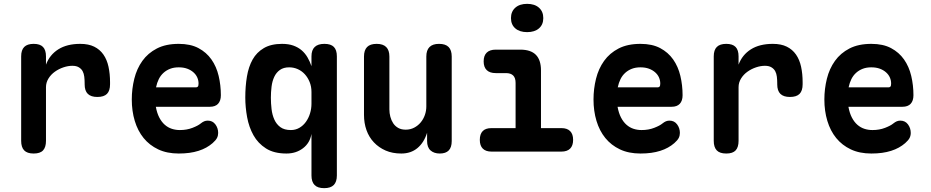

<svg xmlns="http://www.w3.org/2000/svg" viewBox="-20 -788 4840 998"><path d="M155 10Q121 10 105.5 -6.5Q90 -23 90 -56V-495Q90 -528 106 -544Q122 -560 155 -560Q188 -560 203.5 -544Q219 -528 219 -495V-452Q238 -503 283 -531.5Q328 -560 397 -560Q440 -560 469.5 -545.5Q499 -531 517.5 -504.5Q536 -478 544 -441Q552 -404 552 -361V-350Q552 -316 536 -300Q520 -284 486 -284Q453 -284 436.5 -300Q420 -316 420 -350V-355Q420 -373 418 -389.5Q416 -406 409.5 -418Q403 -430 390 -438Q377 -446 356 -446Q334 -446 310 -438Q286 -430 265.5 -415.5Q245 -401 232 -380Q219 -359 219 -335V-56Q219 -23 204 -6.5Q189 10 155 10Z M1060 -161Q1085 -161 1099.5 -141.5Q1114 -122 1114 -97Q1114 -83 1108 -71Q1102 -59 1085 -44Q1070 -31 1052 -21Q1034 -11 1012 -4Q990 3 964.5 6.5Q939 10 909 10Q848 10 802.5 -11.5Q757 -33 726.5 -70.5Q696 -108 680.5 -159.5Q665 -211 665 -271Q665 -326 678 -378.5Q691 -431 720 -471.5Q749 -512 795.5 -536Q842 -560 909 -560Q970 -560 1011.5 -538Q1053 -516 1079 -479Q1105 -442 1116.5 -393.5Q1128 -345 1128 -293Q1128 -264 1113.5 -248.5Q1099 -233 1071 -233H790Q796 -200 808 -177Q820 -154 836.5 -139.5Q853 -125 873 -118.5Q893 -112 915 -112Q951 -112 980.5 -123.5Q1010 -135 1023 -146Q1033 -154 1041.5 -157.5Q1050 -161 1060 -161ZM791 -334H999Q1005 -334 1008.5 -338Q1012 -342 1012 -354Q1012 -370 1005.5 -385Q999 -400 985.5 -412Q972 -424 953 -431Q934 -438 909 -438Q884 -438 864.5 -430.5Q845 -423 830 -409.5Q815 -396 805.5 -377Q796 -358 791 -334Z M1666 -560Q1700 -560 1715.5 -544Q1731 -528 1731 -495V124Q1731 157 1715 173.5Q1699 190 1665 190Q1631 190 1615 173.5Q1599 157 1599 124V-92Q1591 -45 1555 -17.5Q1519 10 1469 10Q1404 10 1362.5 -16.5Q1321 -43 1297.5 -85Q1274 -127 1264.5 -179Q1255 -231 1255 -281Q1255 -339 1263.5 -390Q1272 -441 1293 -478.5Q1314 -516 1351.5 -538Q1389 -560 1446 -560Q1480 -560 1505 -551Q1530 -542 1548 -526.5Q1566 -511 1578.5 -489.5Q1591 -468 1599 -444V-495Q1599 -528 1616 -544Q1633 -560 1666 -560ZM1483 -438Q1454 -438 1435 -424.5Q1416 -411 1405.5 -388.5Q1395 -366 1391.5 -337.5Q1388 -309 1388 -280Q1388 -251 1391.5 -221Q1395 -191 1406 -166.5Q1417 -142 1437.5 -127Q1458 -112 1492 -112Q1516 -112 1536 -123.5Q1556 -135 1570 -154.5Q1584 -174 1591.5 -198.5Q1599 -223 1599 -249V-310Q1599 -338 1589.5 -361.5Q1580 -385 1564.5 -402Q1549 -419 1528 -428.5Q1507 -438 1483 -438Z M2196 -235V-494Q2196 -527 2212.5 -543.5Q2229 -560 2262 -560Q2296 -560 2312 -543.5Q2328 -527 2328 -494V-55Q2328 -22 2312.5 -6Q2297 10 2266 10Q2236 10 2218 -6Q2200 -22 2200 -55V-98Q2184 -47 2150 -18.5Q2116 10 2066 10Q2020 10 1984.5 -5.5Q1949 -21 1923.5 -48Q1898 -75 1885 -111.5Q1872 -148 1872 -191V-494Q1872 -527 1888 -543.5Q1904 -560 1938 -560Q1971 -560 1987.5 -543.5Q2004 -527 2004 -494V-219Q2004 -200 2009 -181Q2014 -162 2024 -147Q2034 -132 2050 -123Q2066 -114 2089 -114Q2113 -114 2133 -124.5Q2153 -135 2167 -152Q2181 -169 2188.5 -190.5Q2196 -212 2196 -235Z M2899 -122Q2928 -122 2943.5 -106.5Q2959 -91 2959 -61Q2959 -31 2943.5 -15.5Q2928 0 2898 0H2535Q2505 0 2489.5 -15.5Q2474 -31 2474 -61Q2474 -91 2489 -106.5Q2504 -122 2534 -122H2660V-357Q2660 -383 2647.5 -395.5Q2635 -408 2610 -408H2557Q2526 -408 2510 -423.5Q2494 -439 2494 -469Q2494 -499 2510 -514.5Q2526 -530 2557 -530H2684Q2739 -530 2765.5 -503Q2792 -476 2792 -422V-122ZM2720 -621Q2681 -621 2658.5 -640.5Q2636 -660 2636 -694Q2636 -728 2658.5 -748Q2681 -768 2720 -768Q2759 -768 2781.5 -748Q2804 -728 2804 -694Q2804 -660 2781.5 -640.5Q2759 -621 2720 -621Z M3460 -161Q3485 -161 3499.5 -141.5Q3514 -122 3514 -97Q3514 -83 3508 -71Q3502 -59 3485 -44Q3470 -31 3452 -21Q3434 -11 3412 -4Q3390 3 3364.5 6.5Q3339 10 3309 10Q3248 10 3202.5 -11.5Q3157 -33 3126.5 -70.5Q3096 -108 3080.5 -159.5Q3065 -211 3065 -271Q3065 -326 3078 -378.5Q3091 -431 3120 -471.5Q3149 -512 3195.5 -536Q3242 -560 3309 -560Q3370 -560 3411.5 -538Q3453 -516 3479 -479Q3505 -442 3516.5 -393.5Q3528 -345 3528 -293Q3528 -264 3513.5 -248.5Q3499 -233 3471 -233H3190Q3196 -200 3208 -177Q3220 -154 3236.5 -139.5Q3253 -125 3273 -118.5Q3293 -112 3315 -112Q3351 -112 3380.5 -123.5Q3410 -135 3423 -146Q3433 -154 3441.5 -157.5Q3450 -161 3460 -161ZM3191 -334H3399Q3405 -334 3408.5 -338Q3412 -342 3412 -354Q3412 -370 3405.5 -385Q3399 -400 3385.5 -412Q3372 -424 3353 -431Q3334 -438 3309 -438Q3284 -438 3264.5 -430.5Q3245 -423 3230 -409.5Q3215 -396 3205.5 -377Q3196 -358 3191 -334Z M3755 10Q3721 10 3705.5 -6.5Q3690 -23 3690 -56V-495Q3690 -528 3706 -544Q3722 -560 3755 -560Q3788 -560 3803.5 -544Q3819 -528 3819 -495V-452Q3838 -503 3883 -531.5Q3928 -560 3997 -560Q4040 -560 4069.5 -545.5Q4099 -531 4117.5 -504.5Q4136 -478 4144 -441Q4152 -404 4152 -361V-350Q4152 -316 4136 -300Q4120 -284 4086 -284Q4053 -284 4036.5 -300Q4020 -316 4020 -350V-355Q4020 -373 4018 -389.5Q4016 -406 4009.5 -418Q4003 -430 3990 -438Q3977 -446 3956 -446Q3934 -446 3910 -438Q3886 -430 3865.5 -415.5Q3845 -401 3832 -380Q3819 -359 3819 -335V-56Q3819 -23 3804 -6.5Q3789 10 3755 10Z M4660 -161Q4685 -161 4699.5 -141.5Q4714 -122 4714 -97Q4714 -83 4708 -71Q4702 -59 4685 -44Q4670 -31 4652 -21Q4634 -11 4612 -4Q4590 3 4564.5 6.5Q4539 10 4509 10Q4448 10 4402.5 -11.5Q4357 -33 4326.5 -70.5Q4296 -108 4280.5 -159.5Q4265 -211 4265 -271Q4265 -326 4278 -378.5Q4291 -431 4320 -471.5Q4349 -512 4395.5 -536Q4442 -560 4509 -560Q4570 -560 4611.5 -538Q4653 -516 4679 -479Q4705 -442 4716.5 -393.5Q4728 -345 4728 -293Q4728 -264 4713.5 -248.5Q4699 -233 4671 -233H4390Q4396 -200 4408 -177Q4420 -154 4436.5 -139.5Q4453 -125 4473 -118.5Q4493 -112 4515 -112Q4551 -112 4580.5 -123.5Q4610 -135 4623 -146Q4633 -154 4641.5 -157.5Q4650 -161 4660 -161ZM4391 -334H4599Q4605 -334 4608.5 -338Q4612 -342 4612 -354Q4612 -370 4605.5 -385Q4599 -400 4585.5 -412Q4572 -424 4553 -431Q4534 -438 4509 -438Q4484 -438 4464.5 -430.5Q4445 -423 4430 -409.5Q4415 -396 4405.5 -377Q4396 -358 4391 -334Z"/></svg>

Font: Maple Mono NL
Style: Bold
Weight: 700
Monospace: yes
Designer: subframe7536
Version: Version 7.000